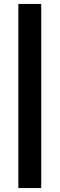

<svg xmlns="http://www.w3.org/2000/svg" viewBox="-20 -760 302 973"><path d="M73 193V-740H189V193Z"/></svg>

Font: Our Lexend Medium
Style: Regular
Weight: 500
Designer: Bonnie Shaver-Troup, Thomas Jockin
Foundry: Lexend
Version: Version 1.007